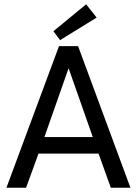

<svg xmlns="http://www.w3.org/2000/svg" viewBox="-20 -875 644 895"><path d="M255 -660H344L588 0H496.5L439.5 -159H159.5L101.5 0H10ZM187 -236H412.5L300.5 -555H299ZM260 -688 229 -729.5 381.5 -855 430.5 -793Z"/></svg>

Font: League Spartan Thin
Style: Regular
Weight: 400
Version: Version 2.002